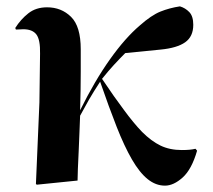

<svg xmlns="http://www.w3.org/2000/svg" viewBox="-20 -575 671 604"><path d="M552 -103Q566 -103 576.5 -104Q587 -105 595 -107L600 -101Q583 -42 554.5 -16.5Q526 9 499 9Q470 9 444.5 -11.5Q419 -32 395 -73.5Q371 -115 347 -176Q323 -237 295 -318Q274 -286 260.5 -262.5Q247 -239 232 -211Q231 -190 230 -159.5Q229 -129 227.5 -99Q226 -69 225 -44Q224 -19 224 -7L96 6L93 4L104 -253L106 -406Q107 -450 94.5 -466.5Q82 -483 53 -483Q51 -483 43.5 -482.5Q36 -482 30 -482L28 -487Q45 -514 69 -533Q93 -552 128 -552Q173 -552 203.5 -522Q234 -492 234 -420Q234 -415 234 -395.5Q234 -376 234 -349Q234 -322 233.5 -290Q233 -258 232 -228Q278 -321 326 -388.5Q374 -456 420 -495Q456 -527 484.5 -538.5Q513 -550 546 -555Q563 -550 575.5 -537Q588 -524 588 -497Q588 -460 562.5 -442Q537 -424 485 -419L374 -408Q356 -390 338.5 -371Q321 -352 301 -327Q321 -297 338 -273Q355 -249 370 -229Q400 -188 427 -160Q456 -131 485 -117Q514 -103 552 -103Z"/></svg>

Font: XinYuGongZhangJiaSongA
Style: Regular
Weight: 900
Designer: XinYuGong
Foundry: Adobe Systems Incorporated
Version: Version 1.00